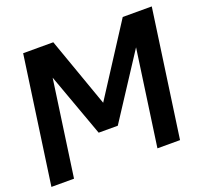

<svg xmlns="http://www.w3.org/2000/svg" viewBox="-119 -837 1058 982"><g transform="rotate(-20 410.0 -346.0)"><path d="M99 -692 1 0H124L198 -523L323 -178H427L652 -523L578 0H701L799 -692H641L397 -314L263 -692Z"/></g></svg>

Font: Cantarell
Style: BoldOblique
Weight: 700
Italic angle: -8°
Designer: Dave Crossland
Version: Version 0.024